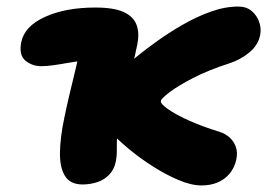

<svg xmlns="http://www.w3.org/2000/svg" viewBox="-20 -553 815 586"><path d="M595 13Q564 13 525 -3.5Q486 -20 446 -45.5Q406 -71 372.5 -99Q339 -127 319 -149Q300 -169 292 -193.5Q284 -218 289 -245Q294 -267 308 -291.5Q322 -316 348 -339Q363 -352 391.5 -375.5Q420 -399 457.5 -426Q495 -453 537.5 -477.5Q580 -502 623.5 -517.5Q667 -533 707 -533Q732 -533 748 -519.5Q764 -506 771 -486Q778 -466 774 -446Q768 -415 740.5 -392.5Q713 -370 678 -359Q616 -339 569.5 -315Q523 -291 497.5 -271.5Q472 -252 471 -245Q469 -237 492 -220.5Q515 -204 556 -185.5Q597 -167 649 -151Q666 -146 679.5 -134.5Q693 -123 699.5 -105.5Q706 -88 701 -65Q696 -42 681.5 -24Q667 -6 645 3.5Q623 13 595 13ZM232 10Q194 10 178 -16.5Q162 -43 163 -89Q164 -135 176 -192Q183 -226 190.5 -258Q198 -290 206 -322.5Q214 -355 221 -388L238 -368Q215 -366 190 -361.5Q165 -357 143.5 -354Q122 -351 106 -351Q78 -351 57.5 -368Q37 -385 45 -425Q55 -473 117.5 -501.5Q180 -530 271 -530Q328 -530 358 -516Q388 -502 397 -476.5Q406 -451 399 -417Q393 -385 383 -350Q373 -315 363.5 -282.5Q354 -250 349 -225Q340 -177 338 -147Q336 -117 336.5 -96.5Q337 -76 333 -58Q328 -35 313 -19.5Q298 -4 276.5 3Q255 10 232 10Z"/></svg>

Font: Shantell Sans ExtraBold
Style: Italic
Weight: 800
Italic angle: -11°
Designer: Stephen Nixon, Anya Danilova, Shantell Martin
Foundry: Arrow Type
Version: Version 1.011;[c5ecc13dd]